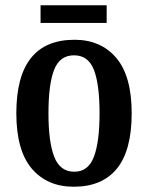

<svg xmlns="http://www.w3.org/2000/svg" viewBox="-20 -699 562 729"><path d="M260 10Q159 10 100.5 -59Q42 -128 42 -269Q42 -548 263 -548Q363 -548 421.5 -479Q480 -410 480 -269Q480 -128 424 -59Q368 10 260 10ZM262 -47Q315 -47 336.5 -103.5Q358 -160 358 -269Q358 -379 336.5 -434Q315 -489 261 -489Q207 -489 185.5 -434Q164 -379 164 -269Q164 -160 186 -103.5Q208 -47 262 -47ZM134 -612V-679H385V-612Z"/></svg>

Font: Noto Serif Khmer Condensed SemiBold
Style: Regular
Weight: 600
Width: 3
Designer: Danh Hong and the Monotype Design Team
Foundry: Monotype Imaging Inc.
Version: Version 2.004; ttfautohint (v1.8.4.7-5d5b)